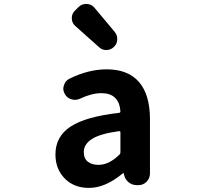

<svg xmlns="http://www.w3.org/2000/svg" viewBox="-20 -918 1040 952"><path d="M420.9 13.7Q346.7 13.7 300.8 -33.2Q254.9 -80.1 254.9 -152.3Q254.9 -241.2 330.1 -290.5Q405.3 -339.8 570.3 -358.4Q577.1 -359.4 577.1 -366.2Q570.3 -456.1 482.4 -456.1Q434.6 -456.1 377 -428.7Q364.3 -422.9 351.6 -422.9Q342.8 -422.9 334 -425.8Q312.5 -431.6 301.8 -451.2Q293.9 -464.8 293.9 -478.5Q293.9 -486.3 296.9 -494.1Q302.7 -516.6 323.2 -527.3Q418 -574.2 508.8 -574.2Q615.2 -574.2 669.4 -511.2Q723.6 -448.2 723.6 -327.1V-57.6Q723.6 -34.2 707 -17.1Q690.4 0 666 0H658.2Q634.8 0 616.7 -15.1Q598.6 -30.3 594.7 -53.7L593.8 -58.6Q592.8 -59.6 591.3 -59.6Q589.8 -59.6 588.9 -58.6Q502.9 13.7 420.9 13.7ZM468.8 -100.6Q520.5 -100.6 572.3 -151.4Q577.1 -156.2 577.1 -163.1V-261.7Q577.1 -268.6 569.3 -267.6Q476.6 -254.9 436 -229Q395.5 -203.1 395.5 -164.1Q395.5 -131.8 415.5 -116.2Q435.5 -100.6 468.8 -100.6ZM544.9 -685.5Q530.3 -670.9 508.8 -669.9Q507.8 -669.9 506.8 -669.9Q486.3 -669.9 471.7 -683.6L354.5 -788.1Q335.9 -803.7 335.9 -828.1Q335.9 -850.6 352.5 -866.2L370.1 -883.8Q385.7 -898.4 407.2 -898.4Q408.2 -898.4 410.2 -898.4Q433.6 -897.5 448.2 -879.9L548.8 -759.8Q561.5 -744.1 561.5 -724.6Q561.5 -701.2 544.9 -685.5Z"/></svg>

Font: Gen Jyuu Gothic Monospace Bold
Style: Bold
Weight: 700
Designer: [Source Han Sans]
Ryoko NISHIZUKA  (kana & ideographs); Paul D. Hunt (Latin, Greek & Cyrillic); Wenlong ZHANG  (bopomofo
Version: Version 1.002.20150607